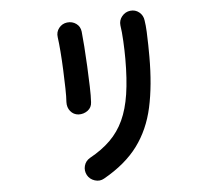

<svg xmlns="http://www.w3.org/2000/svg" viewBox="-56 -847 1112 962"><g transform="rotate(-5 500.0 -365.5)"><path d="M430 43Q408 56 382.5 48Q357 40 345 18Q333 -5 339.5 -29Q346 -53 368 -66Q430 -100 472 -141.5Q514 -183 539.5 -238Q565 -293 576.5 -368Q588 -443 588 -545Q588 -587 585.5 -635Q583 -683 578 -714Q575 -740 591.5 -760Q608 -780 633 -783Q659 -786 678.5 -770Q698 -754 701 -728Q705 -704 706.5 -670.5Q708 -637 708.5 -604Q709 -571 709 -545Q709 -401 685 -291.5Q661 -182 600.5 -100.5Q540 -19 430 43ZM330 -288Q305 -290 289.5 -309Q274 -328 275 -355Q277 -381 276 -424.5Q275 -468 273 -516.5Q271 -565 267.5 -609.5Q264 -654 260 -682Q256 -709 272 -729Q288 -749 313 -752Q339 -755 359 -740.5Q379 -726 382 -700Q385 -672 388.5 -624.5Q392 -577 394.5 -524Q397 -471 398.5 -422.5Q400 -374 398 -344Q397 -317 376.5 -302Q356 -287 330 -288Z"/></g></svg>

Font: Zen Maru Gothic
Style: Bold
Weight: 700
Designer: Yoshimichi Ohira
Foundry: Positype
Version: Version 1.001